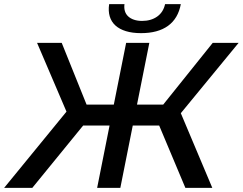

<svg xmlns="http://www.w3.org/2000/svg" viewBox="-57 -907 1172 927"><path d="M838 0 711.5 -301H584L524 0H412L472 -301H344.5L99 0H-37L264 -368L122 -700H241L361 -402H492.5L552 -700H664L604.5 -402H731L970 -700H1095L816 -360.5L968 0ZM624 -747Q582.5 -747 551.2 -756.5Q520 -766 500.2 -784Q480.5 -802 472.8 -828Q465 -854 470 -887H544Q541.5 -868.5 546 -853.5Q550.5 -838.5 561.8 -828Q573 -817.5 590 -811.8Q607 -806 629 -806Q672 -806 701.8 -827Q731.5 -848 740 -887H816Q803 -817.5 754.2 -782.2Q705.5 -747 624 -747Z"/></svg>

Font: Argentum Sans
Style: Italic
Weight: 400
Italic angle: -11.3099°
Designer: Julieta Ulanovsky, Owen Earl, Rasmus Andersson, Cristiano Sobral
Foundry: The Argentum Sans Project Authors
Version: Version 3.131; ttfautohint (v1.8.4.7-5d5b-dirty)